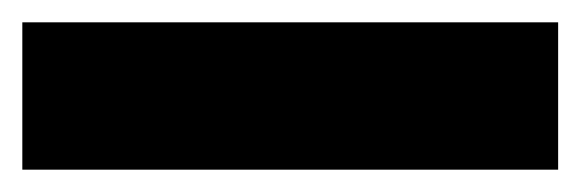

<svg xmlns="http://www.w3.org/2000/svg" viewBox="-20 -154 520 172"><path d="M0 -134V-2H480V-134Z"/></svg>

Font: Chromatic Etruscan
Style: Regular
Weight: 400
Version: Version 000.910